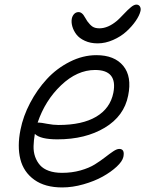

<svg xmlns="http://www.w3.org/2000/svg" viewBox="-20 -801 637 842"><path d="M408.2 -610.8Q376.5 -610.8 352.1 -622.1Q327.6 -633.3 314.9 -650.1Q302.2 -667 297.1 -685.3Q292 -703.6 294.9 -719.2Q297.4 -731.4 305.2 -739.7Q313 -748 325.2 -748Q331.5 -748 337.2 -743.9Q342.8 -739.7 345.9 -735.4Q349.1 -731 354.5 -721.7Q359.9 -712.4 362.8 -708Q374.5 -691.9 385.7 -684.3Q397 -676.8 416 -676.8Q453.6 -676.8 493.2 -710Q503.4 -718.8 522 -738.5Q540.5 -758.3 554.2 -769.5Q567.9 -780.8 578.1 -780.8Q588.4 -780.8 593.5 -772.7Q598.6 -764.6 596.2 -752.9Q591.8 -733.4 575.2 -709.2Q558.6 -685.1 534.2 -662.8Q509.8 -640.6 475.8 -625.7Q441.9 -610.8 408.2 -610.8ZM252.9 21Q177.2 21 130.4 -12.7Q83.5 -46.4 69.3 -102.8Q55.2 -159.2 69.8 -231.9Q81.5 -291.5 112.1 -349.6Q142.6 -407.7 185.5 -454.3Q228.5 -501 285.9 -530Q343.3 -559.1 402.8 -559.1Q481.9 -559.1 520.5 -512.2Q559.1 -465.3 542 -381.8Q524.4 -292 439.5 -241Q354.5 -189.9 231.9 -189.9Q156.7 -189.9 132.8 -213.9Q127.9 -185.5 127.2 -160.4Q126.5 -135.3 134 -113.8Q141.6 -92.3 155.8 -76.4Q169.9 -60.5 194.3 -51.8Q218.8 -43 252 -43Q295.4 -43 333.3 -53.7Q371.1 -64.5 396 -80.1Q420.9 -95.7 440.7 -111.1Q460.4 -126.5 476.3 -137.2Q492.2 -147.9 502.9 -147.9Q528.3 -147.9 521 -112.8Q516.6 -93.3 491.7 -70.1Q466.8 -46.9 430.4 -26.6Q394 -6.3 345.9 7.3Q297.9 21 252.9 21ZM152.8 -263.2Q159.7 -263.2 186.5 -258.1Q213.4 -252.9 236.8 -252.9Q340.8 -252.9 402.1 -289.3Q463.4 -325.7 477.1 -394Q496.6 -494.1 397 -494.1Q318.4 -494.1 248 -427.2Q177.7 -360.4 145 -263.2Z"/></svg>

Font: Shantell Sans Irregular Bouncy
Style: Italic
Weight: 300
Italic angle: -11.31°
Designer: Stephen Nixon, Anya Danilova, Shantell Martin
Foundry: Arrow Type
Version: Version 1.006;[9816181b4]